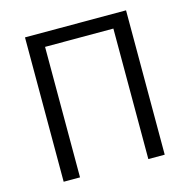

<svg xmlns="http://www.w3.org/2000/svg" viewBox="-107 -837 929 941"><g transform="rotate(-15 357.5 -366.0)"><path d="M101.6 0V-732.4H614.3V0H531.2V-662.1H184.6V0Z"/></g></svg>

Font: Gen Shin Gothic Normal
Style: Regular
Weight: 300
Designer: [Source Han Sans]
Ryoko NISHIZUKA  (kana & ideographs); Paul D. Hunt (Latin, Greek & Cyrillic); Wenlong ZHANG  (bopomofo
Version: Version 1.002.20150607